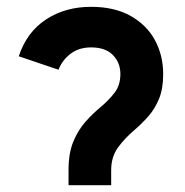

<svg xmlns="http://www.w3.org/2000/svg" viewBox="-20 -543 543 563"><path d="M181 0V-45Q181 -94 195 -127.8Q209 -161.5 230.5 -185.8Q252 -210 275 -229Q300.5 -250.5 316.8 -272.2Q333 -294 333 -326Q333 -359 311.2 -381.5Q289.5 -404 247 -404Q212 -404 187.5 -385.8Q163 -367.5 151.5 -338.5L35 -378Q58.5 -449 115 -486Q171.5 -523 247 -523Q315 -523 362.2 -496.8Q409.5 -470.5 434 -425.8Q458.5 -381 458.5 -325.5Q458.5 -282.5 446.2 -253Q434 -223.5 415 -202Q396 -180.5 374.5 -162Q346 -138 326 -110.5Q306 -83 306 -44V0Z"/></svg>

Font: Undotted
Style: Bold
Weight: 700
Designer: Delve Withrington, Dave Bailey, Thomas Jockin
Foundry: Delve Fonts LLC
Version: Version 4.000